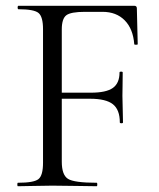

<svg xmlns="http://www.w3.org/2000/svg" viewBox="-20 -645 550 665"><path d="M454 -616 457 -492Q457 -490 451 -490Q445 -490 445 -492Q441 -545 412 -574.5Q383 -604 335 -604H274Q225 -604 209.5 -592Q194 -580 194 -543V-324H295Q348 -324 371 -340.5Q394 -357 394 -394Q394 -397 399.5 -397Q405 -397 405 -394Q405 -372 404.5 -348Q404 -324 404 -313Q404 -298 405 -268Q406 -238 406 -221Q406 -218 400.5 -218Q395 -218 395 -221Q395 -265 371 -284Q347 -303 292 -303H194V-85Q194 -39 215.5 -25.5Q237 -12 315 -12Q317 -12 317 -6Q317 0 315 0Q295 0 244.5 -1Q194 -2 161 -2Q138 -2 97.5 -1Q57 0 42 0Q40 0 40 -6Q40 -12 42 -12Q97 -12 113 -24.5Q129 -37 129 -81V-544Q129 -587 113.5 -600Q98 -613 44 -613Q41 -613 41 -619Q41 -625 44 -625H445Q454 -625 454 -616Z"/></svg>

Font: Cormorant SC
Style: Regular
Weight: 400
Designer: Christian Thalmann (Catharsis Fonts)
Version: Version 1.000;PS 002.000;hotconv 1.0.88;makeotf.lib2.5.64775